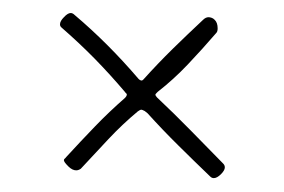

<svg xmlns="http://www.w3.org/2000/svg" viewBox="-20 -378 427 289"><path d="M197.8 -210.9Q193.8 -212.9 192.9 -212.9Q190.9 -212.9 187.5 -210.4Q164.1 -190.9 143.3 -168.7Q122.6 -146.5 101.6 -124Q98.1 -121.6 94.7 -121.6Q88.9 -121.6 83 -127.4Q79.1 -131.3 77.6 -133.5Q76.2 -135.7 76.2 -136.7Q76.2 -138.2 77.1 -138.9Q78.1 -139.6 80.1 -142.1Q101.6 -165.5 123 -187.7Q144.5 -210 168 -230.5Q170.9 -233.4 170.9 -235.8Q170.9 -236.8 169.9 -237.5Q168.9 -238.3 168 -239.7Q146 -265.6 122.6 -289.6Q99.1 -313.5 72.8 -336.4Q70.3 -338.4 70.3 -341.3Q70.3 -346.2 76.2 -352.1Q82 -358.4 86.4 -358.4Q89.4 -358.4 92.3 -355.5Q142.6 -313 188.5 -259.3Q190.9 -256.8 193.4 -256.8Q194.3 -256.8 195.8 -258.3Q217.8 -282.7 240.2 -304.7Q262.7 -326.7 285.6 -348.1Q289.6 -352.1 293.9 -352.1Q295.9 -352.1 298.3 -351.3Q300.8 -350.6 303.2 -348.1Q307.6 -343.8 307.6 -335.4Q307.6 -330.6 305.7 -328.6Q284.7 -304.2 262.9 -281.2Q241.2 -258.3 217.3 -239.7Q213.9 -236.3 213.9 -235.8Q213.9 -233.9 216.3 -231.4Q242.2 -207 266.6 -182.1Q291 -157.2 315.9 -131.8Q318.4 -129.4 318.4 -126Q318.4 -121.6 312.5 -115.7Q306.6 -109.9 301.8 -109.9Q298.8 -109.9 296.4 -112.3Q272 -135.7 248.3 -159.2Q224.6 -182.6 202.1 -207.5Z"/></svg>

Font: IM FELL French Canon SC
Style: Regular
Weight: 400
Designer: Igino Marini
Foundry: Igino Marini
Version: 3.00